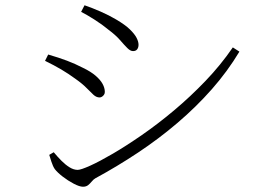

<svg xmlns="http://www.w3.org/2000/svg" viewBox="-20 -724 1040 729"><path d="M288 -679 301 -704Q330 -694 362 -680Q394 -666 421 -650Q455 -630 473 -612.5Q491 -595 498.5 -580.5Q506 -566 506 -554Q506 -544 501 -537Q496 -530 485 -530Q475 -530 463.5 -541.5Q452 -553 435.5 -572Q419 -591 392 -611Q368 -631 338 -650Q308 -669 288 -679ZM864 -544 889 -528Q844 -453 784.5 -385.5Q725 -318 654 -257.5Q583 -197 504 -144.5Q425 -92 342 -47Q335 -43 328.5 -35Q322 -27 314.5 -21Q307 -15 295 -15Q282 -15 260 -26.5Q238 -38 218 -53.5Q198 -69 188 -82Q181 -92 175 -110.5Q169 -129 167 -136L184 -146Q199 -128 214 -113Q229 -98 244.5 -88.5Q260 -79 275 -79Q287 -79 322.5 -95Q358 -111 408.5 -140.5Q459 -170 519 -211.5Q579 -253 641 -305Q703 -357 760.5 -417Q818 -477 864 -544ZM151 -493 163 -517Q204 -505 234.5 -493.5Q265 -482 296 -466Q325 -452 343 -436.5Q361 -421 369.5 -405.5Q378 -390 378 -375Q378 -369 375 -364.5Q372 -360 367.5 -357Q363 -354 358 -354Q346 -354 335 -364Q324 -374 308.5 -390Q293 -406 266 -425Q240 -444 213 -460Q186 -476 151 -493Z"/></svg>

Font: Source Han Serif JP VF
Style: Regular
Weight: 250
Designer: Ryoko NISHIZUKA 西塚涼子 (kana & ideographs); Frank Grießhammer (Latin, Greek & Cyrillic); Wenlong ZHANG 张文龙 (bopomofo); San
Foundry: Adobe
Version: Version 2.001;hotconv 1.1.0;makeotfexe 2.6.0